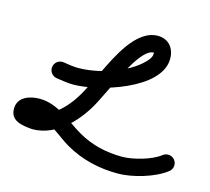

<svg xmlns="http://www.w3.org/2000/svg" viewBox="-151 -718 1093 997"><g transform="rotate(15 395.5 -219.5)"><path d="M127.5 -243.7C158.6 -238.7 189.4 -233.7 221.1 -233.7C351 -233.7 671.3 -326.8 671.3 -493.3C671.3 -549.4 637.6 -592.2 579.3 -592.2C462.7 -592.2 387.2 -425.8 343.2 -337.2C325 -300.4 306.7 -263.7 288.5 -226.9C249.7 -148.8 171 -45 74 -45C74 -45 75.1 -44.9 76.2 -44.9C77.4 -44.8 78.5 -44.8 78.5 -44.8C68.3 -45.8 58.1 -46.2 48 -47.5C45.2 -47.9 42.4 -48.4 39.7 -49C38.2 -49.4 34.1 -51.2 35.3 -50.3C40.4 -47 43.5 -41.6 44.4 -35.7C44.5 -34.9 44.6 -34.1 44.6 -33.3C44.6 -34.4 44.4 -31.3 44.2 -30.2C43.6 -28.1 42.6 -26.3 41.2 -24.5C40.7 -23.9 38.7 -22.4 39.5 -22.8C48.9 -27.1 60.4 -27.7 70.6 -27.7C145.3 -27.7 218.2 45.9 279.3 80.9C366.5 130.8 461.1 152.7 561.4 152.7C639.6 152.7 755.5 119.9 818.3 70.4C837.9 55 841.2 26.7 825.8 7.2C810.4 -12.3 782.1 -15.7 762.6 -0.3C715.9 36.5 619.5 62.7 561.4 62.7C476.8 62.7 397.6 44.9 324.1 2.8C241.8 -44.2 171.8 -117.7 70.6 -117.7C17.9 -117.7 -45.4 -97 -45.4 -33.3C-45.4 33.4 19.8 39.8 69.5 44.8C69.5 44.8 70.6 44.8 71.8 44.9C72.9 44.9 74 45 74 45C208.6 45 313.9 -75.6 369.1 -186.9C387.3 -223.7 405.6 -260.4 423.8 -297.2C446.6 -343.2 519 -502.2 579.3 -502.2C583.6 -502.2 581.3 -506.1 581.3 -493.3C581.3 -477.1 565.9 -459.4 555.4 -448.7C477.7 -369.7 329.7 -323.7 221.1 -323.7C194.3 -323.7 168.2 -328.3 141.9 -332.6C117.3 -336.5 94.2 -319.8 90.3 -295.3C86.3 -270.8 103 -247.7 127.5 -243.7Z"/></g></svg>

Font: FRB American Cursive Guidelines Arrows Black
Style: Bold Italic
Weight: 900
Italic angle: -25°
Version: Version 2.0;Modular Font Editor K font №1